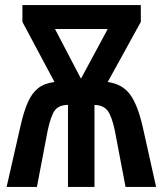

<svg xmlns="http://www.w3.org/2000/svg" viewBox="-20 -734 640 754"><path d="M60 -237Q73 -295 89 -331.5Q105 -368 129.5 -387.5Q154 -407 194 -412L68 -648V-714H533V-648L403 -412Q460 -404 490 -364Q520 -324 540 -238L593 0H473L431 -221Q419 -278 402.5 -299.5Q386 -321 351 -322V0H247V-322Q211 -322 195 -300Q179 -278 167 -220L125 0H6ZM298 -425 403 -620H196Z"/></svg>

Font: Noto Sans Mono SemiBold
Style: Regular
Weight: 600
Designer: Monotype Design Team
Foundry: Monotype Imaging Inc.
Version: Version 2.014; ttfautohint (v1.8.4.7-5d5b)